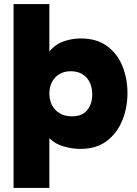

<svg xmlns="http://www.w3.org/2000/svg" viewBox="-20 -728 677 949"><path d="M47 201V-708H224V-473Q253 -509 294.5 -523.5Q336 -538 379 -538Q458 -538 509 -500.5Q560 -463 585 -401.5Q610 -340 610 -268Q610 -196 584.5 -133Q559 -70 507.5 -31Q456 8 377 8Q338 8 295.5 -4Q253 -16 224 -45V201ZM335 -153Q371 -153 393 -167.5Q415 -182 425.5 -207Q436 -232 436 -261Q436 -296 423 -322Q410 -348 386 -362Q362 -376 330 -376Q298 -376 274 -362Q250 -348 237 -323Q224 -298 224 -265Q224 -233 237.5 -207.5Q251 -182 276 -167.5Q301 -153 335 -153Z"/></svg>

Font: Onest Black
Style: Regular
Weight: 900
Designer: Dmitri Voloshin, Andrey Kudryavtsev
Foundry: Dmitri Voloshin, Andrey Kudryavtsev
Version: Version 1.000;gftools[0.9.33]